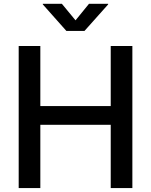

<svg xmlns="http://www.w3.org/2000/svg" viewBox="-20 -963 773 983"><path d="M75.7 0V-727.5H186.5V-419.9H546.9V-727.5H657.7V0H546.9V-324.2H186.5V0ZM296.9 -943.4 366.7 -858.9 435.5 -943.4H533.7V-940.4L412.6 -804.7H319.8L199.2 -940.4V-943.4Z"/></svg>

Font: Inter 20pt Medium
Style: Regular
Weight: 500
Version: Version 4.001;git-66647c0bb